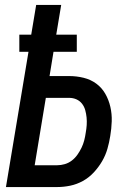

<svg xmlns="http://www.w3.org/2000/svg" viewBox="-20 -755 540 775"><path d="M4 0 95 -546H58V-615H106L126 -735H227L207 -615H290V-546H196L180 -448H259Q289 -448 317.5 -441Q346 -434 368.5 -417.5Q391 -401 405 -376.5Q419 -352 425.5 -323.5Q432 -295 431 -265Q430 -235 425 -206Q421 -180 413.5 -154Q406 -128 392 -104Q378 -80 358.5 -59Q339 -38 314.5 -24.5Q290 -11 263.5 -5.5Q237 0 211 0ZM120 -88H211Q226 -88 241.5 -92.5Q257 -97 270 -107Q283 -117 292.5 -130.5Q302 -144 309 -158.5Q316 -173 320 -188.5Q324 -204 326 -219Q329 -235 330 -250.5Q331 -266 329.5 -281Q328 -296 324 -310.5Q320 -325 311 -336.5Q302 -348 288.5 -354Q275 -360 259 -360H165Z"/></svg>

Font: Iosevka Curly Semibold Oblique
Style: Regular
Weight: 600
Italic angle: -9°
Monospace: yes
Designer: Belleve Invis
Foundry: Belleve Invis
Version: Version 11.1.0; ttfautohint (v1.8.3)